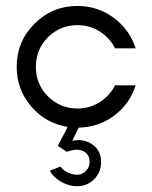

<svg xmlns="http://www.w3.org/2000/svg" viewBox="-20 -425 514 651"><path d="M242.7 -57.1Q283.7 -57.1 317.9 -78.6Q352.1 -100.1 370.1 -135.7H439.9Q420.4 -73.2 367.7 -33.4Q314.9 6.3 246.6 7.8L225.1 52.2Q265.6 44.4 294.2 65.4Q322.8 86.4 322.8 124Q322.8 158.7 299.1 182.6Q275.4 206.5 241.2 206.5Q213.9 206.5 187 191.2Q160.2 175.8 148.9 153.8L184.6 139.6Q192.9 151.4 209.5 159.4Q226.1 167.5 241.2 167.5Q258.8 167.5 271.2 154.8Q283.7 142.1 283.7 124Q283.7 97.2 261.5 87.2Q239.3 77.1 207 89.8L175.8 69.8L209.5 5.4Q134.8 -6.8 85.7 -64.2Q36.6 -121.6 36.6 -198.2Q36.6 -284.2 96.9 -344.5Q157.2 -404.8 242.7 -404.8Q311.5 -404.8 365.7 -364.5Q419.9 -324.2 439.9 -261.2H370.1Q352.1 -296.9 317.9 -318.4Q283.7 -339.8 242.7 -339.8Q184.1 -339.8 142.8 -298.8Q101.6 -257.8 101.6 -198.2Q101.6 -139.2 142.8 -98.1Q184.1 -57.1 242.7 -57.1Z"/></svg>

Font: Now
Style: Regular
Weight: 400
Designer: Alfredo Marco Pradil
Foundry: Alfredo Marco Pradil
Version: Version 1.200;hotconv 1.0.109;makeotfexe 2.5.65596